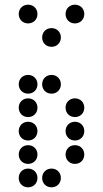

<svg xmlns="http://www.w3.org/2000/svg" viewBox="-20 -810 440 820"><path d="M100 -710C123 -710 140 -727 140 -750C140 -773 123 -790 100 -790C77 -790 60 -773 60 -750C60 -727 77 -710 100 -710ZM300 -710C323 -710 340 -727 340 -750C340 -773 323 -790 300 -790C277 -790 260 -773 260 -750C260 -727 277 -710 300 -710ZM200 -610C223 -610 240 -627 240 -650C240 -673 223 -690 200 -690C177 -690 160 -673 160 -650C160 -627 177 -610 200 -610ZM100 -410C123 -410 140 -427 140 -450C140 -473 123 -490 100 -490C77 -490 60 -473 60 -450C60 -427 77 -410 100 -410ZM200 -410C223 -410 240 -427 240 -450C240 -473 223 -490 200 -490C177 -490 160 -473 160 -450C160 -427 177 -410 200 -410ZM100 -310C123 -310 140 -327 140 -350C140 -373 123 -390 100 -390C77 -390 60 -373 60 -350C60 -327 77 -310 100 -310ZM300 -310C323 -310 340 -327 340 -350C340 -373 323 -390 300 -390C277 -390 260 -373 260 -350C260 -327 277 -310 300 -310ZM100 -210C123 -210 140 -227 140 -250C140 -273 123 -290 100 -290C77 -290 60 -273 60 -250C60 -227 77 -210 100 -210ZM300 -210C323 -210 340 -227 340 -250C340 -273 323 -290 300 -290C277 -290 260 -273 260 -250C260 -227 277 -210 300 -210ZM100 -110C123 -110 140 -127 140 -150C140 -173 123 -190 100 -190C77 -190 60 -173 60 -150C60 -127 77 -110 100 -110ZM300 -110C323 -110 340 -127 340 -150C340 -173 323 -190 300 -190C277 -190 260 -173 260 -150C260 -127 277 -110 300 -110ZM100 -10C123 -10 140 -27 140 -50C140 -73 123 -90 100 -90C77 -90 60 -73 60 -50C60 -27 77 -10 100 -10ZM200 -10C223 -10 240 -27 240 -50C240 -73 223 -90 200 -90C177 -90 160 -73 160 -50C160 -27 177 -10 200 -10Z"/></svg>

Font: TINY 5x3 80
Style: Regular
Weight: 200
Designer: Jack Halten Fahnestock
Foundry: Velvetyne Type Foundry
Version: Version 1.002;hotconv 1.0.109;makeotfexe 2.5.65596